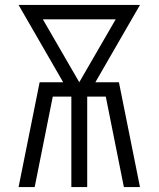

<svg xmlns="http://www.w3.org/2000/svg" viewBox="-20 -755 640 775"><path d="M55 0 140 -423H235L55 -735H545L365 -423H460L545 0H480L407 -365H332V0H268V-365H193L120 0ZM300 -423 447 -677H153Z"/></svg>

Font: Iosevka Custom Light Extended
Style: Regular
Weight: 300
Width: 7
Monospace: yes
Designer: Belleve Invis
Foundry: Belleve Invis
Version: Version 11.2.4; ttfautohint (v1.8.4)